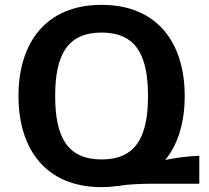

<svg xmlns="http://www.w3.org/2000/svg" viewBox="-20 -756 860 790"><path d="M398 -622C538 -622 589 -531 589 -361C589 -191 538 -100 398 -100C258 -100 207 -191 207 -361C207 -531 258 -622 398 -622ZM740 -361C740 -579 628 -736 398 -736C168 -736 56 -579 56 -361C56 -143 168 14 398 14C422 14 444 12 465 9L464 10L481 7C497 4 552 0 599 0H800V-115C751 -113 704 -107 660 -98C714 -164 740 -255 740 -361Z"/></svg>

Font: Perun
Style: Bold
Weight: 700
Foundry: Copyright (c) Stefan Peev, Context Ltd, 2016
Version: Version 1.089